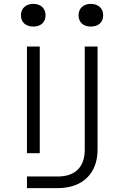

<svg xmlns="http://www.w3.org/2000/svg" viewBox="-20 -790 640 990"><path d="M152 -653C190 -653 215 -675 215 -711C215 -747 190 -770 152 -770C113 -770 88 -747 88 -711C88 -675 113 -653 152 -653ZM448 -653C487 -653 512 -675 512 -711C512 -747 487 -770 448 -770C410 -770 385 -747 385 -711C385 -675 410 -653 448 -653ZM119 180H278C405 180 483 105 483 -18V-550H417V-18C417 71 368 120 278 120H119ZM119 0H185V-550H119Z"/></svg>

Font: JetBrains Mono ExtraLight
Style: Regular
Weight: 240
Monospace: yes
Designer: Philipp Nurullin, Konstantin Bulenkov
Foundry: JetBrains
Version: Version 2.305